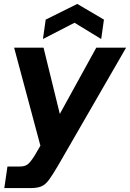

<svg xmlns="http://www.w3.org/2000/svg" viewBox="-20 -739 663 979"><path d="M275 107Q248 153 230 177.5Q212 202 191.5 211Q171 220 136 220H2L18 110H82Q105 110 119 100.5Q133 91 155 57L186 4L52 -496H202L285 -158L471 -496H623ZM199 -540 213 -639 374 -719 510 -639 496 -540 360 -623Z"/></svg>

Font: Host Grotesk Black
Style: Italic
Weight: 900
Italic angle: -8°
Designer: Doğukan Karapınar based on Poppins by Indian Type Foundry, Jonny Pinhorn
Foundry: Element Type
Version: Version 1.000; ttfautohint (v1.8.4.7-5d5b);gftools[0.9.33]